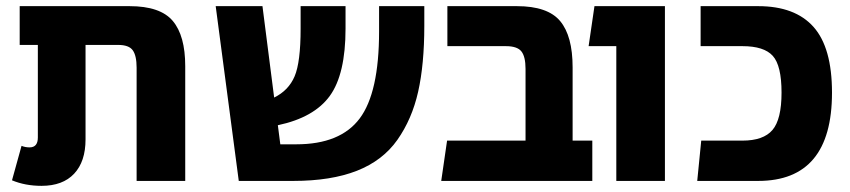

<svg xmlns="http://www.w3.org/2000/svg" viewBox="-20 -588 2763 624"><path d="M401 -568Q501 -568 541.5 -520Q582 -472 582 -373V0H424V-368Q424 -407 411.5 -424.5Q399 -442 364 -442H258V-135Q258 -63 221 -23.5Q184 16 115 16Q62 16 19 -2L50 -114Q62 -109 76 -109Q103 -109 103 -141V-442H44V-568Z M1212 -568H1359V-504Q1359 -379 1339 -290Q1319 -201 1271.5 -133.5Q1224 -66 1140 -33Q1056 0 933 0H756L681 -568H833L871 -271Q918 -294 937.5 -340Q957 -386 957 -495V-568H1103V-495Q1103 -347 1052 -276.5Q1001 -206 883 -181L891 -119H943Q1086 -119 1149 -203Q1212 -287 1212 -486Z M1841 -131H1905V0H1414L1433 -131H1688V-364Q1688 -404 1674.5 -421Q1661 -438 1624 -438H1434V-568H1660Q1760 -568 1800.5 -519.5Q1841 -471 1841 -369Z M1983 0V-438H1893L1912 -568H2141V0Z M2246 0 2259 -131H2393Q2461 -131 2490.5 -165.5Q2520 -200 2520 -287Q2520 -375 2491.5 -406.5Q2463 -438 2393 -438H2257V-568H2444Q2564 -568 2624 -500.5Q2684 -433 2684 -287Q2684 0 2444 0Z"/></svg>

Font: FiraGO
Style: Bold
Weight: 700
Designer: bBox Type
Foundry: bBox Type GmbH
Version: Version 1.001;PS 001.001;hotconv 1.0.88;makeotf.lib2.5.64775